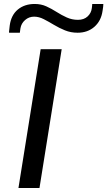

<svg xmlns="http://www.w3.org/2000/svg" viewBox="-20 -948 541 968"><path d="M73 0 185 -700H291L179 0ZM26 -783Q26 -788 25.5 -787.5Q25 -787 26 -792Q27 -797 29 -819Q36 -872 70 -900Q104 -928 155 -928Q187 -928 213.5 -916Q240 -904 265 -888Q290 -872 316.5 -860Q343 -848 373 -848Q403 -848 421.5 -865Q440 -882 443 -907Q444 -917 444.5 -920.5Q445 -924 445 -928H501Q501 -916 497 -893Q490 -843 456 -813Q422 -783 371 -783Q337 -783 307.5 -795Q278 -807 251.5 -823Q225 -839 200.5 -851.5Q176 -864 152 -864Q126 -864 106.5 -847Q87 -830 83 -805Q81 -788 80 -783H81H80Q80 -780 80 -781Q80 -782 80 -783Z"/></svg>

Font: Georama ExtraExtended
Style: Italic
Weight: 400
Width: 8
Italic angle: -9°
Designer: Jean-Baptiste Levee
Foundry: Production Type
Version: Version 1.000